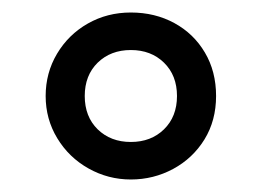

<svg xmlns="http://www.w3.org/2000/svg" viewBox="-20 -736 419 307"><path d="M53 -582.5Q53 -619.5 71.2 -650.1Q89.5 -680.8 120.5 -698.4Q151.5 -716 189.2 -716Q227.8 -716 258.8 -699.1Q289.8 -682.2 307.6 -652Q325.5 -621.8 325.5 -582.5Q325.5 -543.2 306.9 -513Q288.2 -482.8 256.9 -465.9Q225.5 -449 189.2 -449Q153 -449 121.6 -466.6Q90.2 -484.2 71.6 -514.9Q53 -545.5 53 -582.5ZM115.5 -582.5Q115.5 -549.5 136.2 -529.2Q157 -509 189.2 -509Q221.5 -509 242.2 -529.2Q263 -549.5 263 -582.5Q263 -615.5 242.2 -635.8Q221.5 -656 189.2 -656Q157 -656 136.2 -635.8Q115.5 -615.5 115.5 -582.5Z"/></svg>

Font: Space Grotesk Variable
Style: Regular
Weight: 400
Designer: Florian Karsten (Space Grotesk), Colophon Foundry (Space Mono)
Foundry: Florian Karsten
Version: Version 1.106